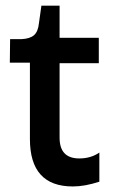

<svg xmlns="http://www.w3.org/2000/svg" viewBox="-20 -655 405 686"><path d="M240.2 11.2Q86.9 11.2 86.9 -158.2V-431.2H15.1L16.1 -515.1H56.2Q87.4 -516.6 101.8 -529.5Q116.2 -542.5 119.1 -571.8L127.9 -634.8H192.9V-520H333V-429.2H192.9V-163.1Q192.9 -88.9 263.2 -88.9Q304.7 -88.9 335 -109.9V-5.9Q283.2 11.2 240.2 11.2Z"/></svg>

Font: Bricolage Grotesque Medium
Style: Regular
Weight: 500
Designer: Mathieu Triay
Foundry: Atelier Triay
Version: Version 1.000;gftools[0.9.30]